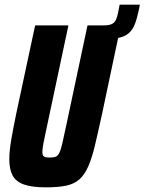

<svg xmlns="http://www.w3.org/2000/svg" viewBox="-20 -797 621 825"><path d="M362 -628 375 -688H426Q448 -688 460 -693.5Q472 -699 478 -711.5Q484 -724 488 -745L494 -777H581L578 -761Q570 -722 560.5 -696Q551 -670 534 -655Q517 -640 488 -634Q459 -628 413 -628ZM178 8Q118 8 83.5 -4Q49 -16 34.5 -42.5Q20 -69 20 -112Q20 -147 28 -194.5Q36 -242 49 -305L131 -688H274L182 -255Q172 -210 167 -183.5Q162 -157 162 -144Q162 -133 165.5 -128Q169 -123 176 -121.5Q183 -120 195 -120Q210 -120 219 -123.5Q228 -127 234.5 -139.5Q241 -152 247.5 -179.5Q254 -207 264 -255L356 -688H499L418 -305Q401 -227 388 -172.5Q375 -118 359.5 -82.5Q344 -47 322 -27Q300 -7 265.5 0.5Q231 8 178 8Z"/></svg>

Font: Saira Condensed ExtraBold
Style: Italic
Weight: 800
Width: 3
Italic angle: -12°
Designer: Hector Gatti with collaboration of the Omnibus-Type team
Foundry: Omnibus-Type
Version: Version 1.101